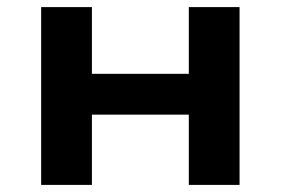

<svg xmlns="http://www.w3.org/2000/svg" viewBox="-20 -521 791 541"><path d="M96 0V-501H239V-313H512V-501H655V0H512V-198H239V0Z"/></svg>

Font: Nunito Sans 7pt SemiExpanded
Style: Bold
Weight: 700
Width: 6
Designer: Vernon Adams
Foundry: Vernon Adams
Version: Version 3.101;gftools[0.9.27]